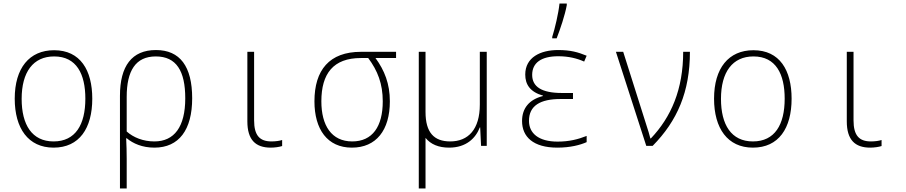

<svg xmlns="http://www.w3.org/2000/svg" viewBox="-20 -822 5107 1082"><path d="M282 10C427 10 500 -99 500 -266C500 -426 433 -539 285 -539C145 -539 63 -438 63 -266C63 -99 139 10 282 10ZM282 -25C160 -25 102 -119 102 -265C102 -416 167 -504 285 -504C412 -504 461 -404 461 -266C461 -119 405 -25 282 -25Z M656 -282V240H694V73C694 33 693 0 691 -43H694C730 -13 782 10 850 10C989 10 1063 -91 1063 -268C1063 -448 994 -540 859 -540C723 -540 656 -450 656 -282ZM850 -25C787 -25 732 -47 694 -81V-276C694 -423 744 -504 858 -504C974 -504 1024 -422 1024 -268C1024 -107 962 -25 850 -25Z M1506 10C1529 10 1555 6 1570 1V-33C1555 -28 1532 -25 1510 -25C1444 -25 1412 -58 1412 -144V-530H1374V-138C1374 -34 1420 10 1506 10Z M1963 10C2100 10 2177 -88 2177 -251C2177 -350 2147 -425 2096 -495H2212V-530H2014C1836 -530 1752 -427 1752 -251C1752 -93 1825 10 1963 10ZM1965 -25C1848 -25 1791 -115 1791 -251C1791 -407 1858 -495 2014 -495H2055C2108 -424 2137 -350 2137 -251C2137 -109 2079 -25 1965 -25Z M2340 240H2378V-45C2407 -9 2451 10 2511 10C2608 10 2661 -44 2684 -104H2686L2691 0H2723V-530H2684V-233C2684 -93 2619 -25 2517 -25C2426 -25 2378 -75 2378 -191V-530H2340Z M3092 -614V-606H3117C3137 -657 3164 -737 3174 -793V-802H3133C3127 -745 3107 -661 3092 -614ZM3121 10C3194 10 3250 -5 3286 -21V-56C3238 -37 3188 -24 3122 -24C3014 -24 2961 -72 2961 -141C2961 -226 3024 -264 3139 -264H3209V-298H3146C3033 -298 2979 -333 2979 -400C2979 -468 3030 -505 3126 -505C3184 -505 3232 -493 3272 -475L3286 -508C3237 -528 3196 -540 3125 -540C3026 -540 2940 -499 2940 -402C2940 -346 2967 -304 3040 -283V-281C2962 -261 2922 -212 2922 -140C2922 -51 2985 10 3121 10Z M3622 0H3658C3797 -141 3868 -305 3868 -530H3830C3830 -318 3762 -162 3648 -42H3645C3640 -63 3631 -92 3624 -113L3492 -530H3451Z M4223 10C4368 10 4441 -99 4441 -266C4441 -426 4374 -539 4226 -539C4086 -539 4004 -438 4004 -266C4004 -99 4080 10 4223 10ZM4223 -25C4101 -25 4043 -119 4043 -265C4043 -416 4108 -504 4226 -504C4353 -504 4402 -404 4402 -266C4402 -119 4346 -25 4223 -25Z M4884 10C4907 10 4933 6 4948 1V-33C4933 -28 4910 -25 4888 -25C4822 -25 4790 -58 4790 -144V-530H4752V-138C4752 -34 4798 10 4884 10Z"/></svg>

Font: Noto Sans Mono SemiCondensed ExtraLight
Style: Regular
Weight: 200
Width: 4
Designer: Monotype Design Team
Foundry: Monotype Imaging Inc.
Version: Version 2.014